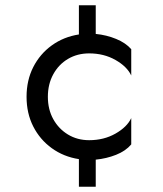

<svg xmlns="http://www.w3.org/2000/svg" viewBox="-20 -598 620 730"><path d="M162 -230Q162 -182 182.5 -145Q203 -108 238.5 -86.5Q274 -65 319 -65Q375 -65 419 -90Q463 -115 479 -149V-49Q458 -24 421.5 -9.5Q385 5 344 9V112H280V7Q222 -2 177 -34.5Q132 -67 106.5 -117Q81 -167 81 -230Q81 -293 106.5 -343Q132 -393 177 -425.5Q222 -458 280 -467V-578H344V-469Q385 -465 421.5 -450Q458 -435 479 -411V-311Q463 -345 419 -370Q375 -395 319 -395Q274 -395 238.5 -374Q203 -353 182.5 -315.5Q162 -278 162 -230Z"/></svg>

Font: Von Book
Style: Regular
Weight: 400
Version: Version 4.000; ttfautohint (v1.8.4.7-5d5b)